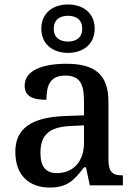

<svg xmlns="http://www.w3.org/2000/svg" viewBox="-20 -834 613 864"><path d="M286 -596C353 -596 406 -634 406 -705C406 -776 353 -814 286 -814C219 -814 166 -776 166 -705C166 -634 219 -596 286 -596ZM286 -647C251 -647 222 -663 222 -705C222 -747 251 -763 286 -763C321 -763 350 -747 350 -705C350 -663 321 -647 286 -647ZM204 10C285 10 316 -26 358 -81H367L384 0H533V-45H530C485 -45 468 -61 468 -117V-375C468 -501 405 -547 278 -547C175 -547 91 -519 91 -449C91 -402 124 -385 189 -385C189 -448 204 -494 274 -494C348 -494 358 -444 358 -373V-315L276 -312C123 -307 49 -257 49 -151C49 -41 115 10 204 10ZM236 -55C185 -55 162 -85 162 -146C162 -222 196 -263 299 -267L358 -270V-191C358 -108 310 -55 236 -55Z"/></svg>

Font: Noto Serif Tamil Medium
Style: Italic
Weight: 500
Italic angle: -12°
Designer: Indian Type Foundry, Tom Grace, and the Monotype Design Team
Foundry: Monotype Imaging Inc.
Version: Version 2.003